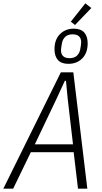

<svg xmlns="http://www.w3.org/2000/svg" viewBox="-45 -1132 615 1152"><path d="M423 0 397 -219H140L34 0H-25L320 -698H395L479 0ZM361 -541 351 -647H344L295 -541L164 -266H393ZM405 -982 380 -1002 467 -1112 503 -1084ZM365 -749Q323 -749 302.5 -772Q282 -795 282 -837Q282 -894 314.5 -927Q347 -960 398 -960Q440 -960 460.5 -937Q481 -914 481 -872Q481 -815 449 -782Q417 -749 365 -749ZM372 -783Q400 -783 415.5 -797Q431 -811 436 -834Q442 -865 442 -880Q442 -901 429.5 -913.5Q417 -926 391 -926Q363 -926 347.5 -912Q332 -898 327 -875Q321 -843 321 -829Q321 -808 333.5 -795.5Q346 -783 372 -783Z"/></svg>

Font: IBM Plex Sans Condensed Light
Style: Italic
Weight: 300
Width: 3
Italic angle: -11°
Designer: Mike Abbink, Paul van der Laan, Pieter van Rosmalen
Foundry: Bold Monday
Version: Version 1.3